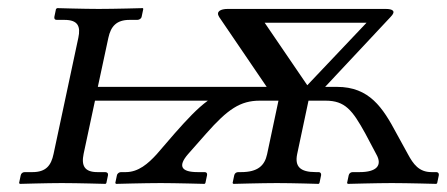

<svg xmlns="http://www.w3.org/2000/svg" viewBox="-20 -451 1101 473"><path d="M620 -203H666L638 -71C632 -43 615 -27 574 -27H567C562 -27 558 -24 557 -19L553 0L555 2C555 2 626 0 662 0C701 0 765 2 765 2L767 0L771 -19C772 -24 769 -27 765 -27H758C719 -27 706 -41 712 -71L740 -203H782C830 -203 848 -180 880 -122L907 -71C923 -43 907 -27 866 -27H849C844 -27 840 -24 839 -19L835 0L837 2C837 2 909 0 945 0C984 0 1055 2 1055 2L1057 0L1061 -19C1062 -24 1059 -27 1055 -27H1043C1012 -27 998 -47 985 -71L957 -122C923 -186 890 -237 810 -237H781L942 -409C957 -424 947 -429 930 -429H541C524 -429 511 -423 520 -409L637 -237H221L247 -358C253 -386 267 -402 299 -402H318C323 -402 328 -405 329 -410L333 -429L332 -431C332 -431 262 -429 223 -429C188 -429 121 -431 121 -431L118 -429L114 -410C113 -405 115 -402 120 -402H139C172 -402 179 -386 173 -358L112 -72C106 -43 93 -27 60 -27H41C36 -27 32 -24 31 -19L27 0L29 2C29 2 97 0 132 0C171 0 240 2 240 2L242 0L246 -19C247 -24 244 -27 239 -27H220C188 -27 180 -43 186 -72L214 -203H492C466 -184 441 -157 410 -122L366 -71C345 -48 321 -27 290 -27H278C274 -27 269 -24 268 -19L264 0L266 2C266 2 337 0 376 0C411 0 484 2 484 2L486 0L490 -19C491 -24 489 -27 484 -27H467C426 -27 418 -42 443 -71L488 -122C541 -182 572 -203 620 -203ZM737 -241 632 -395H883Z"/></svg>

Font: Libertinus Sans
Style: Italic
Weight: 400
Italic angle: -12°
Designer: Philipp H. Poll, Khaled Hosny
Foundry: Caleb Maclennan
Version: Version 7.050;RELEASE